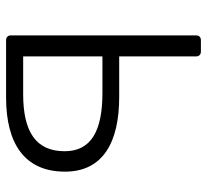

<svg xmlns="http://www.w3.org/2000/svg" viewBox="-44 -620 664 615"><g transform="rotate(90 287.5 -312.0)"><path d="M92.8 -608.4V-15.6C92.8 -5.9 98.6 0 108.4 0H292C438.5 0 529.3 -58.6 529.3 -188.5C529.3 -311.5 433.6 -362.3 290 -362.3H160.2V-608.4C160.2 -618.2 154.3 -624 144.5 -624H108.4C98.6 -624 92.8 -618.2 92.8 -608.4ZM281.2 -54.7H160.2V-308.6H277.3C400.4 -308.6 463.9 -271.5 463.9 -187.5C463.9 -94.7 400.4 -54.7 281.2 -54.7Z"/></g></svg>

Font: Ed Sans Neue Light
Style: Regular
Weight: 300
Designer: Stephen Hutchings
Version: Version 1.004;PS 001.004;hotconv 1.0.88;makeotf.lib2.5.64775